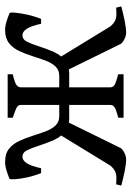

<svg xmlns="http://www.w3.org/2000/svg" viewBox="99 -603 514 752"><g transform="rotate(-90 356.0 -227.0)"><path d="M390 -51Q390 -44 396.5 -37.5Q403 -31 441 -21V0H271V-21Q303 -29 312 -35.5Q321 -42 321 -51V-403Q321 -411 314 -416.5Q307 -422 271 -434V-454H441V-434Q407 -426 398.5 -419Q390 -412 390 -403ZM639 -323Q630 -363 619 -379.5Q608 -396 594 -396Q577 -396 568 -377Q559 -358 550.5 -331.5Q542 -305 530.5 -277.5Q519 -250 498 -231.5Q477 -213 441 -213H371L373 -252H435Q458 -252 472 -267Q486 -282 495 -306.5Q504 -331 512.5 -358Q521 -385 532.5 -409.5Q544 -434 563.5 -449Q583 -464 614 -464Q630 -464 647.5 -458.5Q665 -453 680 -447Q684 -446 682.5 -426.5Q681 -407 675 -379Q669 -351 658 -323ZM560 -11 455 -225 508 -249 629 -51Q641 -38 651.5 -33Q662 -28 681 -28Q686 -28 690.5 -28.5Q695 -29 702 -29L707 -9Q677 -1 649.5 4.5Q622 10 604 10Q592 10 579 3.5Q566 -3 560 -11ZM54 -323Q43 -351 37 -379Q31 -407 30 -426.5Q29 -446 32 -447Q47 -453 64.5 -458.5Q82 -464 98 -464Q130 -464 149 -449Q168 -434 179.5 -409.5Q191 -385 199.5 -358Q208 -331 217 -306.5Q226 -282 240 -267Q254 -252 277 -252H339L341 -213H271Q235 -213 214 -231.5Q193 -250 181.5 -277.5Q170 -305 161.5 -331.5Q153 -358 144 -377Q135 -396 118 -396Q104 -396 93 -379.5Q82 -363 73 -323ZM10 -29Q17 -29 21.5 -28.5Q26 -28 31 -28Q50 -28 60.5 -33Q71 -38 83 -51L204 -249L257 -225L152 -11Q146 -3 133 3.5Q120 10 107 10Q90 10 62.5 4.5Q35 -1 5 -9Z"/></g></svg>

Font: ChillKai
Style: Regular
Weight: 400
Designer: ChillType
Foundry: 寒蝉字型
Version: Version 2.000